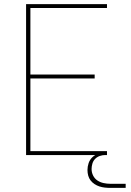

<svg xmlns="http://www.w3.org/2000/svg" viewBox="-20 -755 640 935"><path d="M107 0V-735H501V-716H128V-392H441V-373H128V-19H501V0ZM517 160Q504 160 490.5 158.5Q477 157 464.5 153Q452 149 440.5 141.5Q429 134 421 123.5Q413 113 409.5 100Q406 87 406 73Q406 56 411.5 39.5Q417 23 429.5 11Q442 -1 458.5 -6Q475 -11 492 -11V0Q479 0 466 4.5Q453 9 443.5 18.5Q434 28 430 41.5Q426 55 426 68Q426 85 433.5 100Q441 115 454.5 124Q468 133 484.5 136.5Q501 140 517 140H592V160Z"/></svg>

Font: Iosevka Curly Thin Extended
Style: Regular
Weight: 100
Width: 7
Monospace: yes
Designer: Belleve Invis
Foundry: Belleve Invis
Version: Version 11.1.0; ttfautohint (v1.8.3)